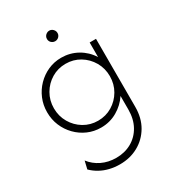

<svg xmlns="http://www.w3.org/2000/svg" viewBox="-186 -663 889 983"><g transform="rotate(-30 258.5 -171.0)"><path d="M231.9 216.7Q200 216.7 171.2 209.7Q142.4 202.8 117.4 188.9Q92.4 175 72.9 155.6L84 109Q109 141.7 147.2 160.1Q185.4 178.5 231.9 178.5Q282.6 178.5 322.6 155.9Q362.5 133.3 385.4 92Q408.3 50.7 408.3 -5.6V-85.4Q381.9 -45.1 338.5 -19.8Q295.1 5.6 242.4 5.6Q200.7 5.6 164.2 -10.4Q127.8 -26.4 100 -54.9Q72.2 -83.3 56.6 -120.5Q41 -157.6 41 -200.7Q41 -243.1 56.6 -280.2Q72.2 -317.4 100 -345.8Q127.8 -374.3 164.2 -390.6Q200.7 -406.9 242.4 -406.9Q293.8 -406.9 337.5 -382.6Q381.2 -358.3 408.3 -315.3V-401.4H445.8V0.7Q445.8 66 417.4 114.6Q388.9 163.2 340.6 189.9Q292.4 216.7 231.9 216.7ZM246.5 -32.6Q292.4 -32.6 329.9 -55.2Q367.4 -77.8 389.6 -116Q411.8 -154.2 411.8 -200.7Q411.8 -247.2 389.6 -285.4Q367.4 -323.6 329.9 -346.2Q292.4 -368.8 246.5 -368.8Q200.7 -368.8 163.2 -346.2Q125.7 -323.6 103.5 -285.4Q81.2 -247.2 81.2 -200.7Q81.2 -154.2 103.5 -116Q125.7 -77.8 163.2 -55.2Q200.7 -32.6 246.5 -32.6ZM259 -495.1Q250.7 -495.1 243.4 -499.3Q236.1 -503.5 231.9 -510.4Q227.8 -517.4 227.8 -525.7Q227.8 -534.7 231.9 -541.7Q236.1 -548.6 243.4 -553.1Q250.7 -557.6 259 -557.6Q268.1 -557.6 275 -553.1Q281.9 -548.6 286.1 -541.7Q290.3 -534.7 290.3 -525.7Q290.3 -517.4 286.1 -510.4Q281.9 -503.5 275 -499.3Q268.1 -495.1 259 -495.1Z"/></g></svg>

Font: Afacad Flux ExtraLight
Style: Regular
Weight: 250
Designer: Kristian Moeller
Foundry: Dicotype
Version: Version 1.100